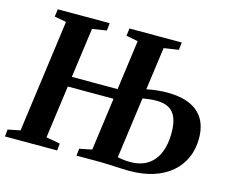

<svg xmlns="http://www.w3.org/2000/svg" viewBox="-103 -891 1259 1045"><g transform="rotate(15 526.0 -368.5)"><path d="M1.5 0 5.5 -40 75 -54 161 -688 94.5 -700.5 100 -743H392.5L388 -700.5L307.5 -688L221 -54L299.5 -40L296 0ZM237 -351V-407.5H582V-351ZM702.5 6Q679 6 649 4.5Q619 3 589.5 1.5Q560 0 537.5 0H404.5L409 -40L479 -54L565 -688L498.5 -700.5L504 -743H798.5L794 -700.5L711 -688L624 -50Q639 -46.5 657.5 -44.2Q676 -42 694.5 -42Q754.5 -42 794 -68Q833.5 -94 853 -141.2Q872.5 -188.5 872.5 -252Q872.5 -303 859.8 -336Q847 -369 819.8 -385.2Q792.5 -401.5 748.5 -401.5Q724.5 -401.5 700.8 -398.2Q677 -395 660 -392L665.5 -443.5Q680 -448 701 -451.5Q722 -455 745.8 -457.2Q769.5 -459.5 793.5 -459.5Q868.5 -459.5 919.8 -437.5Q971 -415.5 997.8 -371.8Q1024.5 -328 1024.5 -262.5Q1024.5 -202.5 1002.8 -153.2Q981 -104 939.5 -68.2Q898 -32.5 838.2 -13.2Q778.5 6 702.5 6Z"/></g></svg>

Font: Merriweather 48pt
Style: Bold Italic
Weight: 700
Italic angle: -7.8°
Version: Version 2.101